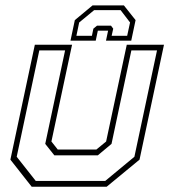

<svg xmlns="http://www.w3.org/2000/svg" viewBox="-20 -710 644 730"><path d="M100.5 0 19.5 -103 112.5 -540H254L175.5 -172L199.5 -141.5H346.5L383.5 -172L462 -540H603.5L510.5 -103L385.5 0ZM116 -22H380L491 -114L577 -518.5H479.5L404 -163L352 -119.5H186.5L152 -163L227.5 -518.5H129.5L43.5 -114ZM451 -689.5 495.5 -633.5 479 -555.5H383L391 -593.5H352L344 -555.5H248L264.5 -633.5L332 -689.5ZM438.5 -671.5H338L281 -624.5L270.5 -574H329.5L335 -601L349 -612.5H402L410.5 -601L404.5 -574H463.5L474.5 -624.5Z"/></svg>

Font: Tourney Thin ExtraLight
Style: Italic
Weight: 250
Italic angle: -12°
Version: Version 1.015